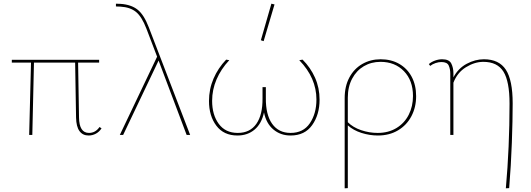

<svg xmlns="http://www.w3.org/2000/svg" viewBox="-20 -731 2878 1040"><path d="M530 -36Q518 -17 499.5 -7Q481 3 460 3Q428 3 410.5 -21Q393 -45 392 -94L387 -392H164L155 0H138L148 -392H44V-407H517V-392H403L408 -95Q409 -11 462 -11Q497 -11 519 -43Z M991 0 839 -403 647 0H629L831 -424L773 -576Q748 -641 716.5 -666.5Q685 -692 633 -695L608 -696V-711L634 -710Q691 -706 725.5 -678.5Q760 -651 786 -583L1010 0Z M1408 -508 1393 -513 1450 -711 1467 -707ZM1711 -191Q1711 -110 1671 -53.5Q1631 3 1554 3Q1500 3 1461 -29.5Q1422 -62 1410 -122Q1397 -61 1359 -29Q1321 3 1266 3Q1192 3 1152 -50Q1112 -103 1112 -184Q1112 -248 1136.5 -305Q1161 -362 1205 -408L1222 -405Q1177 -357 1153 -301Q1129 -245 1129 -185Q1129 -109 1165 -60Q1201 -11 1268 -11Q1334 -11 1368.5 -60Q1403 -109 1402 -199V-259H1420V-200Q1419 -110 1454 -60.5Q1489 -11 1554 -11Q1623 -11 1658.5 -63.5Q1694 -116 1694 -192Q1694 -309 1601 -405L1619 -408Q1662 -365 1686.5 -310Q1711 -255 1711 -191Z M2234 -210Q2234 -150 2208.5 -101.5Q2183 -53 2136 -25Q2089 3 2027 3Q1982 3 1938 -11Q1894 -25 1864 -52V288L1847 289V-200Q1847 -264 1872.5 -311.5Q1898 -359 1942.5 -384.5Q1987 -410 2042 -410Q2099 -410 2142.5 -385Q2186 -360 2210 -315Q2234 -270 2234 -210ZM2217 -211Q2217 -295 2168 -345.5Q2119 -396 2041 -396Q1991 -396 1951 -372.5Q1911 -349 1887.5 -305Q1864 -261 1864 -202V-69Q1892 -41 1936 -26Q1980 -11 2026 -11Q2084 -11 2127.5 -37.5Q2171 -64 2194 -109.5Q2217 -155 2217 -211Z M2757 -171Q2757 -82 2752.5 42.5Q2748 167 2738 288L2720 289Q2740 65 2740 -170Q2740 -290 2707 -343Q2674 -396 2598 -396Q2551 -396 2504 -367Q2457 -338 2436 -283V0H2419V-332Q2419 -357 2410.5 -376Q2402 -395 2371 -395Q2356 -395 2339.5 -389.5Q2323 -384 2310 -374L2303 -384Q2317 -396 2336.5 -403Q2356 -410 2375 -410Q2413 -410 2424.5 -387Q2436 -364 2436 -334V-312Q2462 -361 2508 -385.5Q2554 -410 2601 -410Q2683 -410 2720 -353.5Q2757 -297 2757 -171Z"/></svg>

Font: Ysabeau Infant Thin
Style: Regular
Weight: 200
Designer: Christian Thalmann (Catharsis Fonts)
Version: Version 0.003